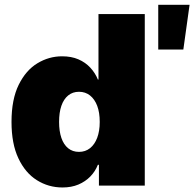

<svg xmlns="http://www.w3.org/2000/svg" viewBox="-20 -787 829 814"><path d="M245.1 7.8Q185.5 7.8 136.2 -23.2Q86.9 -54.2 57.9 -116Q28.8 -177.7 28.8 -270Q28.8 -365.7 59.3 -427.5Q89.8 -489.3 138.7 -518.8Q187.5 -548.3 243.2 -548.3Q282.7 -548.3 312.5 -535.4Q342.3 -522.5 363 -500Q383.8 -477.5 395 -449.7H397.5V-727.5H593.8V0H399.4V-88.4H395Q383.8 -60.1 362.8 -38.6Q341.8 -17.1 312.3 -4.6Q282.7 7.8 245.1 7.8ZM314.9 -143.1Q341.8 -143.1 361.6 -158.7Q381.3 -174.3 392.1 -202.9Q402.8 -231.4 402.8 -270Q402.8 -310.1 392.1 -338.4Q381.3 -366.7 361.6 -382.3Q341.8 -397.9 314.9 -397.9Q288.1 -397.9 269 -382.3Q250 -366.7 240.2 -338.4Q230.5 -310.1 230.5 -270Q230.5 -231 240.2 -202.4Q250 -173.8 269 -158.4Q288.1 -143.1 314.9 -143.1ZM650.9 -577.1V-766.6H783.7L757.3 -577.1Z"/></svg>

Font: Inter 17pt Black
Style: Regular
Weight: 900
Version: Version 4.001;git-66647c0bb